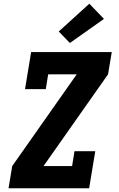

<svg xmlns="http://www.w3.org/2000/svg" viewBox="-20 -1016 640 1036"><path d="M26 0 46 -120 394 -615H240L227 -535H115L148 -735H583L563 -615L215 -120H369L382 -200H494L461 0ZM357 -784 297 -846 462 -996 541 -914Z"/></svg>

Font: Iosevka Slab HvExObl
Style: Regular
Weight: 900
Width: 7
Italic angle: -9°
Monospace: yes
Designer: Belleve Invis
Foundry: Belleve Invis
Version: Version 11.1.1; ttfautohint (v1.8.3)